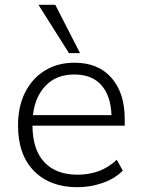

<svg xmlns="http://www.w3.org/2000/svg" viewBox="-20 -771 590 799"><path d="M55 0ZM55 0ZM302 8Q188 8 121.5 -59.5Q55 -127 55 -249Q55 -328 84.5 -386.5Q114 -445 167 -477.5Q220 -510 290 -510Q389 -510 444 -447Q499 -384 499 -276V-248H115Q116 -147 165 -95.5Q214 -44 303 -44Q348 -44 388.5 -58Q429 -72 466 -106L491 -61Q459 -28 408 -10Q357 8 302 8ZM289 -461Q215 -461 170.5 -415Q126 -369 117 -292H444Q441 -372 402 -416.5Q363 -461 289 -461ZM267 -550 140 -751H210L313 -550Z"/></svg>

Font: Winston Light
Style: Regular
Weight: 300
Designer: Original fonts by Vernon Adams / Changes by Cristiano Sobral
Foundry: Original fonts by Vernon Adams / Changes by Cristiano Sobral
Version: Version 2.503;July 17, 2020;FontCreator 13.0.0.2655 64-bit